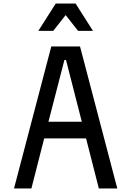

<svg xmlns="http://www.w3.org/2000/svg" viewBox="-20 -1062 740 1082"><path d="M59 0 269 -800H431L641 0H537L465 -282H229L157 0ZM343 -724 253 -376H441L352 -724ZM196 -888 294 -1042H406L504 -888H420L350 -977L280 -888Z"/></svg>

Font: Martian Mono Light
Style: Regular
Weight: 300
Monospace: yes
Designer: Roman Shamin
Foundry: Evil Martians
Version: Version 1.000; ttfautohint (v1.8.4.7-5d5b)